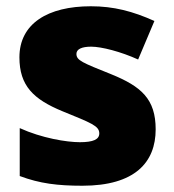

<svg xmlns="http://www.w3.org/2000/svg" viewBox="-20 -583 557 613"><path d="M477 -170C477 -267 431 -307 335 -346C243 -383 224 -390 224 -411C224 -426 241 -434 271 -434C304 -434 366 -418 421 -393L473 -516C404 -547 343 -563 270 -563C133 -563 42 -508 42 -400C42 -309 87 -266 179 -228C272 -190 297 -181 297 -157C297 -138 278 -129 235 -129C193 -129 113 -142 43 -174V-21C107 3 164 10 243 10C411 10 477 -65 477 -170Z"/></svg>

Font: Noto Sans Sinhala Black
Style: Regular
Weight: 900
Designer: Jelle Bosma - Monotype Design Team
Foundry: Monotype Imaging Inc.
Version: Version 2.006